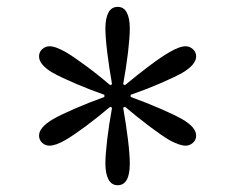

<svg xmlns="http://www.w3.org/2000/svg" viewBox="-20 -861 707 564"><path d="M325.7 -316.9Q307.6 -316.9 298.6 -334Q289.6 -351.1 289.6 -380.9Q289.6 -406.2 294.9 -451.2Q300.3 -496.1 309.1 -544.4L303.7 -547.4Q268.1 -517.1 231.2 -489.7Q194.3 -462.4 171.4 -449.2Q143.1 -433.1 125 -433.1Q113.3 -433.1 104 -441.4Q94.7 -449.7 94.7 -462.9Q94.7 -486.8 136.2 -511.2Q158.2 -523.9 199.5 -541.7Q240.7 -559.6 286.6 -576.2V-582.5Q242.2 -598.1 200.7 -616Q159.2 -633.8 136.2 -646.5Q94.7 -670.4 94.7 -695.3Q94.7 -708.5 104.2 -716.8Q113.8 -725.1 125 -725.1Q134.8 -725.1 146.5 -720.7Q158.2 -716.3 171.4 -709Q193.4 -696.3 230 -669.4Q266.6 -642.6 303.7 -610.8L309.1 -613.8Q300.8 -660.2 295.2 -705.8Q289.6 -751.5 289.6 -777.3Q289.6 -807.6 298.6 -824.2Q307.6 -840.8 325.7 -840.8Q343.8 -840.8 352.5 -824Q361.3 -807.1 361.3 -777.3Q361.3 -752 356 -706.8Q350.6 -661.6 341.8 -613.8L347.2 -610.8Q383.3 -641.1 419.9 -668.5Q456.5 -695.8 479 -708.5Q492.7 -716.3 504.4 -720.7Q516.1 -725.1 525.4 -725.1Q537.1 -725.1 546.6 -716.6Q556.2 -708 556.2 -695.3Q556.2 -670.9 514.6 -646.5Q492.7 -634.3 451.4 -616.5Q410.2 -598.6 363.8 -582.5V-576.2Q408.7 -560.1 450.4 -542Q492.2 -523.9 514.6 -511.2Q556.2 -487.3 556.2 -462.9Q556.2 -449.7 546.6 -441.4Q537.1 -433.1 525.4 -433.1Q507.8 -433.1 479 -448.7Q457 -461.4 420.9 -488.5Q384.8 -515.6 347.2 -547.4L341.8 -544.4Q350.1 -498 355.7 -452.4Q361.3 -406.7 361.3 -380.9Q361.3 -316.9 325.7 -316.9Z"/></svg>

Font: Pinar DS3-Regular
Style: Regular
Weight: 400
Designer: Amin Abedi
Version: Version 2.000